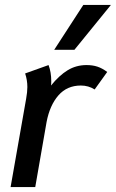

<svg xmlns="http://www.w3.org/2000/svg" viewBox="-20 -759 470 779"><path d="M86 -358Q91 -386 91 -406Q91 -434 82 -461L177 -495Q188 -466 188 -429Q188 -418 187 -412Q220 -453 254.5 -474Q289 -495 331 -495Q356 -495 375.5 -488.5Q395 -482 415 -467L364 -396Q339 -412 308 -412Q252 -412 217 -372Q182 -332 169 -264L123 0H23ZM318 -739H430L282 -557H200Z"/></svg>

Font: Niramit Medium
Style: Italic
Weight: 500
Italic angle: -10°
Designer: Katatrad Aksorn Co.,Ltd.
Foundry: Cadson Demak Co.,Ltd.
Version: Version 1.000; ttfautohint (v1.6)